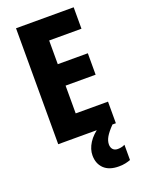

<svg xmlns="http://www.w3.org/2000/svg" viewBox="-175 -792 823 1111"><g transform="rotate(-20 237.0 -236.5)"><path d="M426 0H71V-714H426V-582H227V-436H412V-304H227V-133H426ZM346 102Q346 121 356.5 132.5Q367 144 386 144Q400 144 411 141Q422 138 430 134V228Q417 233 399 237Q381 241 358 241Q298 241 266.5 210.5Q235 180 235 129Q235 91 259 53Q283 15 331 -16L405 0Q373 33 359.5 56.5Q346 80 346 102Z"/></g></svg>

Font: Noto Sans Tamil Condensed ExtraBold
Style: Regular
Weight: 800
Width: 3
Designer: Jelle Bosma - Monotype Design Team
Foundry: Monotype Imaging Inc.
Version: Version 2.004; ttfautohint (v1.8.4.7-5d5b)